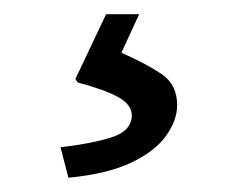

<svg xmlns="http://www.w3.org/2000/svg" viewBox="-20 -20 334 270"><path d="M86.1 90.9 129.2 0H175.7L150.7 54.2Q185.8 69.6 207.5 84.3Q229.1 99 229.1 128Q229.1 149 213.5 171Q197.8 192.9 164.3 208.8Q130.9 224.7 76.2 229.9L65.1 187.1Q109.8 181.9 137.5 172.9Q165.3 163.9 165.3 142Q165.3 127.3 146.7 116.8Q128 106.3 89.1 95.9Z"/></svg>

Font: Ancizar Sans Thin
Style: Regular
Weight: 100
Designer: Cesar Puertas, Viviana Monsalve, Julian Moncada, Julian Prieto, Jose Castro, Mariel Hernandez, Felipe Aragon, Sara Alarc
Version: Version 8.100